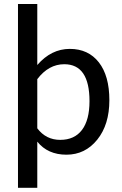

<svg xmlns="http://www.w3.org/2000/svg" viewBox="-20 -757 602 948"><path d="M421.9 -257.3Q421.9 -439.9 297.4 -439.9Q220.2 -439.9 164.1 -366.2V-123.5Q207 -66.4 277.3 -66.4Q347.7 -66.4 384.8 -115.5Q421.9 -164.6 421.9 -257.3ZM164.1 170.4H68.8V-737.3H164.1V-436Q232.9 -515.6 324.7 -515.6Q416 -515.6 468 -449.2Q520 -382.8 520 -262.2Q520 -141.6 460.2 -67.4Q400.4 6.8 308.1 6.8Q215.8 6.8 164.1 -57.6Z"/></svg>

Font: Lato-Medium
Style: Regular
Weight: 500
Designer: Lukasz Dziedzic
Foundry: tyPoland Lukasz Dziedzic
Version: Version 2.006; 2014-01-15